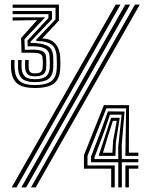

<svg xmlns="http://www.w3.org/2000/svg" viewBox="-20 -820 647 840"><path d="M132.2 -435Q80.5 -435 56.2 -454Q32 -473 28.5 -516.8Q28 -525.2 27.9 -535.2Q27.8 -545.2 28.2 -557.5H43.8Q43.2 -546.2 43.2 -536.1Q43.2 -526 44 -517.5Q47 -480.8 67.5 -464.2Q88 -447.8 132.2 -447.8Q179 -447.8 202.4 -463.5Q225.8 -479.2 228.2 -518.8Q229 -529 228.9 -541.2Q228.8 -553.5 228 -569.8Q226.2 -610.8 204.6 -625.5Q183 -640.2 144.2 -640.2H139.2L139 -647L222.8 -735L223 -786H35.2V-800H237.8V-730.2L164.5 -651.5Q192 -651.5 208.9 -640Q225.8 -628.5 234.1 -609.9Q242.5 -591.2 243.5 -569.8Q244.2 -551.8 244.2 -541Q244.2 -530.2 243.5 -519Q241.2 -474 215.4 -454.5Q189.5 -435 132.2 -435ZM132.2 -486.2Q112.5 -486.2 102.6 -493.9Q92.8 -501.5 90.2 -518.8Q89.5 -528 89.6 -538Q89.8 -548 90 -557.5H105.8Q105 -546.2 105.1 -536.4Q105.2 -526.5 105.8 -520Q107 -509 113.2 -504Q119.5 -499 132.2 -499Q148.2 -499 156.1 -503.8Q164 -508.5 165.8 -519.2Q167 -526 167.4 -533.9Q167.8 -541.8 167.4 -550.8Q167 -559.8 165.8 -569.5Q164.2 -580.8 153.2 -585.1Q142.2 -589.5 120.2 -589.2H74.2L72.2 -653.5L142.2 -732L35.2 -730.2V-744.2H177.5L87 -648.2L88.5 -602L120.2 -602.8Q149 -603.2 164.4 -596.6Q179.8 -590 181.5 -572.5Q182.8 -556.2 182.8 -542.5Q182.8 -528.8 181.8 -519.5Q179.2 -501.2 167.6 -493.8Q156 -486.2 132.2 -486.2ZM132.2 -460.8Q96 -460.8 78.9 -474Q61.8 -487.2 59.2 -518.2Q59 -524.2 58.9 -535.1Q58.8 -546 59.2 -557.5H74.8Q74 -545.8 74.1 -535.8Q74.2 -525.8 74.8 -518.5Q77.2 -495 90.5 -484.2Q103.8 -473.5 132.2 -473.5Q164 -473.5 179.2 -484.1Q194.5 -494.8 197.2 -519.5Q198 -527.8 198 -542.8Q198 -557.8 197.2 -572.2Q195.5 -598.5 176 -608.1Q156.5 -617.8 120.2 -617.5L101.2 -617.2L100.2 -642.8L192 -741.2V-758.2H35.2V-772H207.2L207.5 -736.5L114.2 -638.2L114.5 -632H120.5Q160.2 -632 185.5 -620.5Q210.8 -609 212.8 -572Q213.2 -556 213.2 -542.5Q213.2 -529 212.8 -518.8Q210.2 -488.2 191.9 -474.5Q173.5 -460.8 132.2 -460.8ZM73.2 0 528.2 -800H549.5L94.2 0ZM31 0 486.2 -800H507.2L52 0ZM115.5 0 570.5 -800H591.5L136.2 0ZM466.5 0V-82.2H347.2V-140.8L434.5 -360H544.5L543.8 -152H585.2V-138.2H528.5L531.8 -346H445.5L362.8 -137.8V-96.2H482V0ZM528.5 0V-96.2H585.2V-82.2H543.8V0ZM497.5 0V-110.2H378.2V-135L422.8 -251.2L452.2 -332.8L525 -332L512.5 -185.8L513 -124H585.2V-110.2H513V0ZM393.5 -124H497.5L497.2 -177.8L512 -318.2H461L435 -242L393.5 -132ZM411.5 -138.2 443.8 -236.5 466 -304.5H503.8L487 -198L485 -138.2ZM430.5 -151.8H471.8L474.8 -204L491 -291.2H473.8L450.2 -217.5Z"/></svg>

Font: Big Shoulders Inline Display Thin
Style: Bold
Weight: 700
Version: Version 2.002